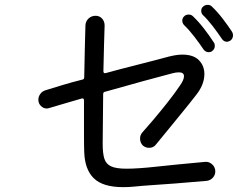

<svg xmlns="http://www.w3.org/2000/svg" viewBox="-20 -796 1040 791"><path d="M936 -665Q940 -658 940 -651Q940 -636 928 -628Q925 -627 922 -625.5Q919 -624 915 -624Q902 -624 894 -636Q878 -660 857 -687.5Q836 -715 816 -734Q809 -741 809 -751Q809 -762 816 -768Q824 -776 836 -776Q846 -776 853 -769Q876 -747 897.5 -719Q919 -691 936 -665ZM818 -593Q802 -617 780.5 -645Q759 -673 739 -692Q731 -700 731 -711Q731 -721 738 -728Q745 -736 757 -736Q768 -736 775 -729Q798 -707 820.5 -678Q843 -649 861 -621Q865 -616 865 -607Q865 -593 853 -585Q848 -581 840 -581Q826 -581 818 -593ZM824 -129Q841 -131 854 -119Q867 -107 867 -90Q867 -75 857 -64Q847 -53 832 -51Q753 -44 700.5 -40Q648 -36 609 -33.5Q570 -31 530 -27Q519 -26 508.5 -25.5Q498 -25 487 -25Q404 -25 366.5 -61.5Q329 -98 327 -171Q326 -191 326 -250Q326 -309 326 -382Q326 -393 316 -390Q281 -380 247.5 -370Q214 -360 183 -351Q180 -350 177.5 -349.5Q175 -349 173 -349Q159 -349 148.5 -359.5Q138 -370 138 -385Q138 -398 146 -409Q154 -420 167 -424Q202 -435 240.5 -446.5Q279 -458 319 -468Q327 -469 327 -478Q328 -542 329.5 -599Q331 -656 332 -692Q333 -709 345 -720Q357 -731 374 -731Q390 -731 400.5 -719.5Q411 -708 411 -691Q410 -659 408.5 -609Q407 -559 406 -503Q406 -492 416 -495Q474 -511 526 -524Q578 -537 617.5 -547.5Q657 -558 676 -563Q708 -571 731 -571Q777 -571 799.5 -548Q822 -525 822 -491Q822 -448 789 -406Q762 -371 730 -332Q698 -293 669.5 -258Q641 -223 622 -200Q612 -187 594 -187Q580 -187 569 -196Q557 -208 557 -225Q557 -240 567 -251Q586 -272 613 -304Q640 -336 669 -372.5Q698 -409 721 -443Q738 -467 738 -482Q738 -498 717 -498Q705 -498 690 -494Q647 -483 572.5 -462.5Q498 -442 413 -418Q405 -417 405 -408L403 -203Q403 -164 410 -142Q417 -120 438 -110.5Q459 -101 501 -101Q548 -101 625.5 -109.5Q703 -118 824 -129Z"/></svg>

Font: Kiwi Maru
Style: Regular
Weight: 400
Designer: Hiroki-Chan
Version: Version 1.100